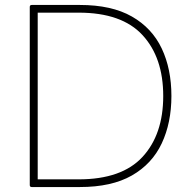

<svg xmlns="http://www.w3.org/2000/svg" viewBox="-20 -754 771 774"><path d="M108 0Q100 0 100 -8V-726Q100 -734 108 -734H302Q430 -734 511.5 -687.5Q593 -641 632 -558.5Q671 -476 671 -367Q671 -259 632 -176Q593 -93 511.5 -46.5Q430 0 302 0ZM297 -703H132V-31H297Q471 -31 554.5 -121.5Q638 -212 638 -367Q638 -522 554.5 -612.5Q471 -703 297 -703Z"/></svg>

Font: LINE Seed Sans App Thin
Style: Regular
Weight: 250
Designer: LINE VX Design & Dalton Maag Ltd & Sandoll Inc
Foundry: Dalton Maag Ltd
Version: Version 1.003